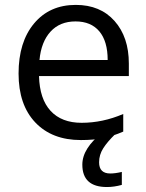

<svg xmlns="http://www.w3.org/2000/svg" viewBox="-20 -565 601 788"><path d="M312 9.8Q193.4 9.8 124.8 -62.5Q56.2 -134.8 56.2 -263.2Q56.2 -392.6 119.9 -468.8Q183.6 -544.9 291 -544.9Q391.6 -544.9 450.2 -478.8Q508.8 -412.6 508.8 -304.2V-252.9H140.1Q142.6 -158.7 187.7 -109.9Q232.9 -61 314.9 -61Q401.4 -61 485.8 -97.2V-24.9Q442.9 -6.3 404.5 1.7Q366.2 9.8 312 9.8ZM290 -477.1Q225.6 -477.1 187.3 -435.1Q148.9 -393.1 142.1 -318.8H421.9Q421.9 -395.5 387.7 -436.3Q353.5 -477.1 290 -477.1ZM386.7 101.1Q386.7 147 432.6 147Q453.1 147 480 140.6V193.8Q448.2 202.6 418.9 202.6Q317.9 202.6 317.9 110.8Q317.9 76.7 338.9 43.7Q359.9 10.7 395 -15.1H453.6Q420.4 17.1 403.6 43.7Q386.7 70.3 386.7 101.1Z"/></svg>

Font: Open Sans ACDW
Style: acdw
Weight: 400
Foundry: Ascender Corporation
Version: Version 1.10